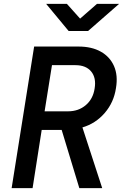

<svg xmlns="http://www.w3.org/2000/svg" viewBox="-20 -970 640 990"><path d="M40 0 156 -730H385Q453 -730 500 -703.5Q547 -677 568 -629Q589 -581 578 -516Q567 -442 520 -387.5Q473 -333 405 -313L507 0H389L298 -300H195L148 0ZM210 -396H331Q385 -396 422.5 -428Q460 -460 468 -514Q477 -569 450 -601.5Q423 -634 369 -634H248ZM334 -810 218 -950H325L393 -874L480 -950H594L434 -810Z"/></svg>

Font: NKDuy Mono SemiBold
Style: Italic
Weight: 600
Italic angle: -9°
Monospace: yes
Designer: NKDuy
Foundry: NKDuy
Version: Version 2.251; ttfautohint (v1.8.4.7-5d5b)